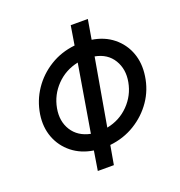

<svg xmlns="http://www.w3.org/2000/svg" viewBox="-121 -663 811 865"><g transform="rotate(-20 284.5 -230.5)"><path d="M45 -230Q55 -293 89.5 -344Q124 -395 177.5 -428Q231 -461 297 -468L312 -560H394L378 -466Q437 -457 478.5 -423.5Q520 -390 538.5 -340Q557 -290 548 -230Q539 -167 504 -116Q469 -65 415 -32Q361 1 295 8L279 99H202L217 6Q158 -3 116 -36.5Q74 -70 55 -120Q36 -170 45 -230ZM468 -230Q479 -289 451.5 -334.5Q424 -380 365 -391L309 -70Q371 -82 414 -126Q457 -170 468 -230ZM126 -230Q115 -170 143 -125.5Q171 -81 230 -69L284 -391Q222 -378 179.5 -334Q137 -290 126 -230Z"/></g></svg>

Font: Von Book
Style: Italic
Weight: 400
Version: Version 4.000; ttfautohint (v1.8.4.7-5d5b)